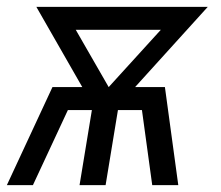

<svg xmlns="http://www.w3.org/2000/svg" viewBox="-26 -540 646 560"><path d="M-6 0 127 -286H214L80 -520H580L368 -286H455L494 0H418L388 -219H318L282 0H206L242 -219H172L70 0ZM291 -286 443 -453H195Z"/></svg>

Font: Iosevka Extended
Style: Italic
Weight: 400
Width: 7
Italic angle: -9°
Monospace: yes
Designer: Belleve Invis
Foundry: Belleve Invis
Version: Version 32.5.0; ttfautohint (v1.8.4)